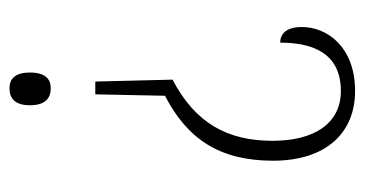

<svg xmlns="http://www.w3.org/2000/svg" viewBox="-202 -562 769 405"><g transform="rotate(90 182.5 -359.5)"><path d="M148 -339 152 -176H179L182 -323C273 -370 319 -438 319 -551C319 -663 260 -724 172 -724C79 -724 37 -665 37 -612C37 -578 52 -566 70 -566C70 -639 95 -694 172 -694C241 -694 277 -637 277 -550C277 -455 240 -387 148 -339ZM166 5C186 5 202 -5 202 -38C202 -72 186 -82 166 -82C148 -82 133 -72 133 -38C133 -5 148 5 166 5Z"/></g></svg>

Font: Noto Serif Lao ExtraCondensed ExtraLight
Style: Regular
Weight: 200
Width: 2
Designer: Monotype Design Team
Foundry: Monotype Imaging Inc.
Version: Version 2.003